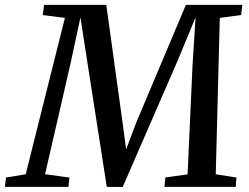

<svg xmlns="http://www.w3.org/2000/svg" viewBox="-57 -763 1016 784"><path d="M-37 0 -32.5 -38 48 -51.5 208 -690 117.5 -701.5 123 -743H377L444 -258.5L458 -153L499.5 -263L702 -743H932.5L927.5 -701.5L840.5 -690L824 -51.5L908.5 -38L905.5 0H614.5L618.5 -38.5L709 -51L729 -493L741.5 -692L668.5 -515.5L444 0.5L379 0L300.5 -504L271.5 -692L230.5 -501.5L127 -51.5L226.5 -38L222.5 0Z"/></svg>

Font: Merriweather 36pt Medium
Style: Italic
Weight: 500
Italic angle: -7.8°
Version: Version 2.101